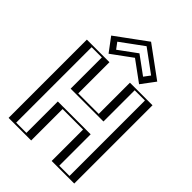

<svg xmlns="http://www.w3.org/2000/svg" viewBox="-320 -1292 1431 1431"><g transform="rotate(45 396.0 -576.0)"><path d="M263 -331V0H75V-825H263V-496H529V-825H717V0H529V-331ZM178.5 -976 246.5 -885 399.5 -997 552.5 -885 620.5 -976 399.5 -1138ZM248 -346V-15H90V-810H248V-481H544V-810H702V-15H544V-346ZM199.6 -972.9 399.5 -1119.4 599.4 -972.9 549.4 -905.9 399.5 -1015.6 249.6 -905.9ZM248 -346H544V-15H702V-810H544V-481H248V-810H90V-15H248ZM199.6 -972.9 249.6 -905.9 399.5 -1015.6 549.4 -905.9 599.4 -972.9 399.5 -1119.4ZM263 -331H529V0H717V-825H529V-496H263V-825H75V0H263ZM178.5 -976 399.5 -1138 620.5 -976 552.5 -885 399.5 -997 246.5 -885ZM223 -346V-15H115V-810H223V-481H569V-810H677V-15H569V-346ZM221.2 -974.4 399.5 -1105.1 577.8 -974.4 541.5 -925.9 399.5 -1029.9 257.5 -925.9ZM288 -331H504V0H742V-825H504V-496H288V-825H50V0H288ZM156.8 -974.5 238.7 -865 399.5 -982.7 560.3 -865 642.2 -974.5 399.5 -1152.3Z"/></g></svg>

Font: Hussar Outliner
Style: Regular
Weight: 700
Foundry: Cannot Into Space Fonts
Version: Version 0.92